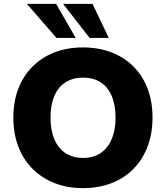

<svg xmlns="http://www.w3.org/2000/svg" viewBox="-20 -961 857 992"><path d="M409 11Q328 11 262 -15Q196 -41 148 -89Q100 -137 74.5 -204Q49 -271 49 -353Q49 -436 74.5 -502.5Q100 -569 148 -617Q196 -665 262 -690.5Q328 -716 409 -716Q489 -716 555.5 -690.5Q622 -665 669.5 -617.5Q717 -570 742.5 -503Q768 -436 768 -354Q768 -271 742.5 -204Q717 -137 669.5 -88.5Q622 -40 555.5 -14.5Q489 11 409 11ZM409 -145Q462 -145 499 -169.5Q536 -194 556.5 -241Q577 -288 577 -353Q577 -419 557 -465.5Q537 -512 499.5 -536Q462 -560 409 -560Q357 -560 319 -536Q281 -512 261 -465.5Q241 -419 241 -353Q241 -288 261 -241Q281 -194 319 -169.5Q357 -145 409 -145ZM443 -765 306 -941H458L542 -765ZM272 -765 119 -941H270L371 -765Z"/></svg>

Font: Nunito Sans 11pt Black
Style: Regular
Weight: 900
Version: Version 3.101;gftools[0.9.27]